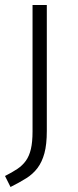

<svg xmlns="http://www.w3.org/2000/svg" viewBox="-25 -543 312 767"><path d="M162 -523V-20Q162 34 152.5 69Q143 104 125 128Q107 152 80 169Q53 186 17 204L-5 160Q23 146 44 132Q65 118 78.5 99Q92 80 98.5 52Q105 24 105 -18V-523Z"/></svg>

Font: Jldddboxgfspflltxgxzjzlszac
Style: Regular
Weight: 300
Designer: Carrois Corporate & Edenspiekermann
Foundry: Carrois Corporate GbR & Edenspiekermann AG
Version: Version 2.001